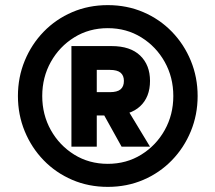

<svg xmlns="http://www.w3.org/2000/svg" viewBox="-20 -720 839 750"><path d="M401 10Q326 10 262 -17.5Q198 -45 150.5 -94Q103 -143 76.5 -207.5Q50 -272 50 -345Q50 -418 76.5 -482.5Q103 -547 150.5 -596Q198 -645 262 -672.5Q326 -700 401 -700Q476 -700 540 -672.5Q604 -645 651.5 -596Q699 -547 725.5 -482.5Q752 -418 752 -345Q752 -272 725.5 -207.5Q699 -143 651.5 -94Q604 -45 540 -17.5Q476 10 401 10ZM401 -80Q474 -80 532 -116Q590 -152 623.5 -212Q657 -272 657 -345Q657 -418 623.5 -478Q590 -538 532 -574Q474 -610 401 -610Q328 -610 270 -574Q212 -538 178.5 -478Q145 -418 145 -345Q145 -272 178.5 -212Q212 -152 270 -116Q328 -80 401 -80ZM259 -147V-540H358V-147ZM455 -147 365 -309H468L566 -147ZM303 -269V-360H409Q438 -360 451 -371Q464 -382 464 -404Q464 -425 451 -436Q438 -447 409 -447H303V-540H416Q489 -540 527.5 -503Q566 -466 566 -404Q566 -341 527.5 -305Q489 -269 416 -269Z"/></svg>

Font: Radio Canada Big
Style: Bold Italic
Weight: 700
Italic angle: -12°
Designer: Étienne Aubert Bonn
Foundry: Coppers and Brasses
Version: Version 1.001